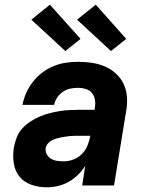

<svg xmlns="http://www.w3.org/2000/svg" viewBox="-20 -792 640 820"><path d="M180 8Q146 8 115 -2.5Q84 -13 64 -37Q44 -61 39 -94Q34 -127 39 -161Q43 -183 51 -204Q59 -225 74 -242Q89 -259 108.5 -272Q128 -285 149 -294Q170 -303 191.5 -308.5Q213 -314 234.5 -317.5Q256 -321 277 -322Q298 -323 319 -323H384L385 -331Q388 -348 385.5 -365Q383 -382 373 -394.5Q363 -407 346.5 -412Q330 -417 313 -417Q297 -417 280 -413.5Q263 -410 248.5 -400Q234 -390 224 -375Q214 -360 211 -344H76Q81 -370 92 -395Q103 -420 120.5 -442.5Q138 -465 160.5 -482Q183 -499 208.5 -509.5Q234 -520 260.5 -524Q287 -528 313 -528Q344 -528 373.5 -523.5Q403 -519 429.5 -507.5Q456 -496 477 -476Q498 -456 509.5 -430Q521 -404 522.5 -373.5Q524 -343 518 -313L467 0H331L344 -84Q331 -63 312.5 -45Q294 -27 272.5 -15Q251 -3 227 2.5Q203 8 180 8ZM253 -103Q273 -103 294 -111Q315 -119 330.5 -135Q346 -151 354 -171.5Q362 -192 366 -212H319Q310 -212 300 -212Q290 -212 280 -211Q270 -210 260 -208.5Q250 -207 239.5 -205Q229 -203 219.5 -200Q210 -197 200.5 -192Q191 -187 184 -178.5Q177 -170 175 -160Q173 -146 179.5 -133.5Q186 -121 198 -114Q210 -107 224 -105Q238 -103 253 -103ZM454 -574 309 -708 389 -772 519 -626ZM259 -574 114 -708 193 -772 324 -626Z"/></svg>

Font: Iosevka SS04 Hv Ex Obl
Style: Regular
Weight: 900
Width: 7
Italic angle: -9°
Monospace: yes
Designer: Belleve Invis
Foundry: Belleve Invis
Version: Version 19.0.0; ttfautohint (v1.8.4)